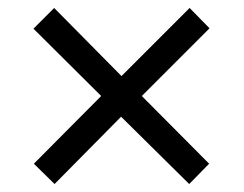

<svg xmlns="http://www.w3.org/2000/svg" viewBox="-20 -594 612 482"><path d="M456 -574 506 -523 336 -353 505 -183 455 -132 284 -301 117 -132 65 -183 234 -353 64 -522 116 -574 285 -403Z"/></svg>

Font: Noto Sans Old North Arabian
Style: Regular
Weight: 400
Designer: Monotype Design Team
Foundry: Monotype Imaging Inc.
Version: Version 2.001; ttfautohint (v1.8.4.7-5d5b)